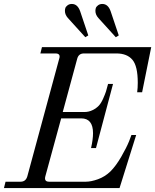

<svg xmlns="http://www.w3.org/2000/svg" viewBox="-30 -950 784 970"><path d="M-10 0 -2 -32H74Q100 -32 108 -59L269 -653Q278 -680 250 -680H174L182 -712H734L688 -484H663Q666 -505 666 -532Q666 -616 639 -648Q612 -680 558 -680H394Q367 -680 360 -653L287 -384H395Q419 -384 438.5 -394Q458 -404 469.5 -416.5Q481 -429 491 -451.5Q501 -474 505.5 -488Q510 -502 516 -526H541L455 -202H430Q440 -246 440 -277Q440 -352 380 -352H279L199 -59Q192 -32 218 -32H404Q430 -32 465 -44.5Q500 -57 528 -84Q556 -112 582.5 -158Q609 -204 622 -236L634 -268H658L574 0ZM452 -895Q452 -902 454 -909Q456 -916 465 -923Q474 -930 487 -930Q516 -930 529 -893L570 -771L555 -762L467 -859Q452 -876 452 -895ZM298 -895Q298 -902 300 -909Q302 -916 311 -923Q320 -930 333 -930Q362 -930 375 -893L416 -771L401 -762L313 -859Q298 -876 298 -895Z"/></svg>

Font: Old Standard TT
Style: Italic
Weight: 400
Italic angle: -15.2°
Designer: Alexey Kryukov <alexios@thessalonica.org.ru>
Version: Version 2.2